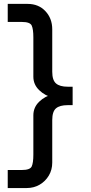

<svg xmlns="http://www.w3.org/2000/svg" viewBox="-20 -808 465 986"><path d="M353 -268H327.7Q287 -268 267.7 -251.7Q248.3 -235.3 248.3 -191.3V27Q248.3 64 230.8 93.5Q213.3 123 183.8 140.3Q154.3 157.7 117 157.7H19.7V65H92.3Q134.3 65 142.8 46.7Q151.3 28.3 151.3 -13.7V-215.7Q151.3 -256.7 181.2 -285.7Q211 -314.7 255.3 -325.3V-305.3Q211 -316 181.2 -345Q151.3 -374 151.3 -414V-616Q151.3 -658.3 142.8 -676.8Q134.3 -695.3 92.3 -695.3H19.7V-788H122Q178 -788 213.2 -750.7Q248.3 -713.3 248.3 -657.3V-439.3Q248.3 -396.3 267.7 -379.5Q287 -362.7 327.7 -362.7H353Z"/></svg>

Font: Asta Sans Light
Style: Regular
Weight: 300
Designer: 42dot
Version: Version 1.000